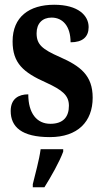

<svg xmlns="http://www.w3.org/2000/svg" viewBox="-20 -567 435 808"><path d="M190 10C307 10 370 -55 370 -156C370 -250 318 -289 232 -327C157 -360 134 -380 134 -427C134 -468 158 -493 197 -493C244 -493 277 -457 277 -389C328 -389 353 -412 353 -453C353 -501 310 -547 208 -547C103 -547 33 -496 33 -393C33 -301 78 -262 175 -219C242 -188 270 -166 270 -122C270 -76 247 -46 192 -46C135 -46 99 -90 99 -170C59 -170 25 -152 25 -100C25 -33 71 10 190 10ZM118 208V221H167C194 178 231 113 246 71V61H151C145 107 128 166 118 208Z"/></svg>

Font: Noto Serif Georgian ExtraCondensed Bold
Style: Regular
Weight: 700
Width: 2
Designer: Monotype Design Team, Akaki Razmadze
Foundry: Google LLC
Version: Version 2.003